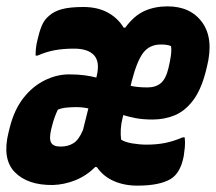

<svg xmlns="http://www.w3.org/2000/svg" viewBox="-43 -572 679 604"><path d="M219 -550Q264 -550 296 -532.5Q328 -515 346 -485H351Q379 -523 411.5 -537.5Q444 -552 484 -552Q557 -552 593.5 -501Q630 -450 608 -362Q607 -358 606 -354Q605 -350 604 -346Q589 -288 563.5 -255Q538 -222 506 -209Q474 -196 437 -196Q406 -196 383 -200.5Q360 -205 345 -210L343 -203Q338 -183 337 -165.5Q336 -148 338 -133Q349 -125 372.5 -121Q396 -117 418 -117Q451 -117 477.5 -122.5Q504 -128 532 -140H538Q540 -124 538.5 -109Q537 -94 535 -81Q525 -28 494 -9Q459 12 389 12Q348 12 315 -2.5Q282 -17 262 -46L257 -47Q229 -19 194 -5Q159 9 123 10Q44 11 3.5 -30.5Q-37 -72 -16 -156L-12 -172Q2 -227 30.5 -263.5Q59 -300 97 -319Q135 -338 174 -338Q203 -338 224 -335Q245 -332 260 -328L261 -332Q272 -377 253 -398Q234 -419 190 -419Q156 -419 129 -414Q102 -409 75 -397H69Q69 -408 70 -419.5Q71 -431 75 -447Q80 -470 88 -490Q96 -510 112 -523Q128 -537 153 -543.5Q178 -550 219 -550ZM371 -315 368 -302Q390 -297 421 -297Q447 -297 463 -310.5Q479 -324 487 -358Q492 -379 494.5 -396.5Q497 -414 495 -427Q488 -430 480 -431Q472 -432 463 -432Q428 -432 408 -406.5Q388 -381 371 -315ZM146 -111H149Q171 -111 188 -121.5Q205 -132 218 -163L235 -231Q216 -235 197 -235Q181 -235 166 -233.5Q151 -232 139 -227Q128 -205 120 -173L118 -165Q111 -135 118 -123Q125 -111 146 -111Z"/></svg>

Font: Recursive Mn Csl St XBd
Style: Italic
Weight: 800
Italic angle: -15°
Monospace: yes
Version: Version 1.079;hotconv 1.0.112;makeotfexe 2.5.65598; ttfautoh